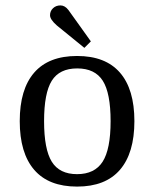

<svg xmlns="http://www.w3.org/2000/svg" viewBox="-20 -683 571 710"><path d="M171.5 -384.5Q143 -339 143 -235Q143 -131 171.5 -85Q200 -39 265 -39Q330 -39 359.5 -85Q389 -131 389 -235Q389 -339 360 -384.5Q331 -430 265.5 -430Q200 -430 171.5 -384.5ZM106.5 -55Q53 -117 53 -235Q53 -353 106.5 -414.5Q160 -476 265 -476Q370 -476 423.5 -414.5Q477 -353 477 -235Q477 -117 423.5 -55Q370 7 265 7Q160 7 106.5 -55ZM190 -589Q165 -611 165 -626.5Q165 -642 176 -652.5Q187 -663 203.5 -663Q220 -663 233 -646L316 -530L292 -506Z"/></svg>

Font: Caladea
Style: Regular
Weight: 400
Designer: Carolina Giovagnoli and Andres Torresi
Foundry: Carolina Giovagnoli and Andres Torresi
Version: Version 1.002